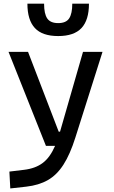

<svg xmlns="http://www.w3.org/2000/svg" viewBox="-20 -803 626 1057"><path d="M36.6 234.4 31.7 141.6 112.8 131.8Q174.8 124.5 215.1 94.2Q255.4 64 283.2 0H232.9L26.9 -517.6H134.3L303.2 -78.1H310.5L437 -517.6H544.4L395 -45.9Q365.7 46.9 329.3 103.5Q293 160.2 243.4 188.5Q193.8 216.8 124.5 224.6ZM300.3 -604.5Q212.9 -604.5 171.9 -648.7Q130.9 -692.9 130.9 -782.7H222.7Q222.7 -726.6 240.2 -701.2Q257.8 -675.8 300.3 -675.8Q343.8 -675.8 360.8 -701.9Q377.9 -728 377.9 -782.7H469.7Q469.7 -692.4 428.5 -648.4Q387.2 -604.5 300.3 -604.5Z"/></svg>

Font: Cascadia Code NF
Style: Regular
Weight: 400
Monospace: yes
Designer: Aaron Bell
Foundry: Saja Typeworks
Version: Version 2404.023; ttfautohint (v1.8.4)